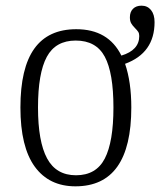

<svg xmlns="http://www.w3.org/2000/svg" viewBox="-20 -647 565 677"><path d="M52 -268Q52 -407 101 -475.5Q150 -544 249 -544Q362 -544 408 -451Q471 -470 471 -520Q471 -529 467.5 -534.5Q464 -540 456 -548Q447 -557 442.5 -565Q438 -573 438 -586Q438 -605 449 -616Q460 -627 479 -627Q500 -627 512.5 -611.5Q525 -596 525 -569Q525 -460 421 -422Q443 -358 443 -268Q443 10 246 10Q153 10 102.5 -59.5Q52 -129 52 -268ZM380 -268Q380 -390 349.5 -447Q319 -504 247 -504Q176 -504 145 -446.5Q114 -389 114 -268Q114 -148 146 -88.5Q178 -29 248 -29Q319 -29 349.5 -88Q380 -147 380 -268Z"/></svg>

Font: Noto Serif NarrowLight
Style: Regular
Weight: 300
Width: 4
Designer: Monotype Design Team
Foundry: Monotype Imaging Inc.
Version: Version 1.001